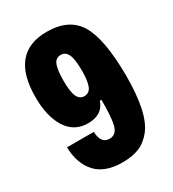

<svg xmlns="http://www.w3.org/2000/svg" viewBox="-179 -830 848 939"><g transform="rotate(-30 244.5 -360.5)"><path d="M235 9Q137 9 87.5 -44.5Q38 -98 36 -191H187Q190 -123 238 -123Q277 -123 288 -168Q299 -213 298 -308H289Q267 -241 185 -241Q108 -241 66.5 -305.5Q25 -370 25 -480Q25 -730 232 -730Q358 -730 409.5 -643.5Q461 -557 462 -351Q462 -244 446.5 -172Q431 -100 399.5 -61Q368 -22 329 -6.5Q290 9 235 9ZM235 -365Q264 -365 275.5 -393.5Q287 -422 287 -479Q287 -545 274 -571.5Q261 -598 236 -598Q206 -598 195 -569.5Q184 -541 184 -484Q184 -416 197 -390.5Q210 -365 235 -365Z"/></g></svg>

Font: Mona Sans Condensed ExtraBold
Style: Regular
Weight: 800
Width: 3
Designer: Deni Anggara
Foundry: GitHub
Version: Version 1.001;gftools[0.9.33]